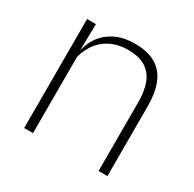

<svg xmlns="http://www.w3.org/2000/svg" viewBox="-117 -619 750 742"><g transform="rotate(30 258.0 -248.0)"><path d="M408 0V-308Q408 -356 395 -390.5Q382 -425 352.5 -443.8Q323 -462.5 273.5 -462.5Q228 -462.5 194 -444.5Q160 -426.5 139.5 -395.2Q119 -364 112 -324L101 -356H111Q116.5 -394 137.5 -426Q158.5 -458 195.5 -477.2Q232.5 -496.5 284.5 -496.5Q344 -496.5 379.8 -474.2Q415.5 -452 431.5 -410.8Q447.5 -369.5 447.5 -311.5V0ZM76 0V-486.5H115.5L113 -362.5L115.5 -361V0Z"/></g></svg>

Font: Anek Bangla Medium ExtraLight
Style: Regular
Weight: 250
Version: Version 1.003